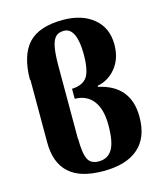

<svg xmlns="http://www.w3.org/2000/svg" viewBox="-108 -781 741 872"><g transform="rotate(-15 263.0 -345.5)"><path d="M57 -478 55 -475Q55 -590 106 -646Q157 -701 269 -701Q359 -701 413 -656Q467 -611 467 -533Q467 -468 433 -425Q398 -381 345 -371V-366Q492 -334 492 -186Q492 -88 435 -39Q379 10 271 10Q162 10 110 -38Q57 -86 57 -182ZM196 -161 197 -162Q197 -93 211 -65Q224 -38 262 -38Q304 -38 325 -72Q346 -106 346 -186Q346 -261 316 -300Q286 -340 229 -341V-388Q279 -390 300 -419Q321 -449 321 -527Q321 -586 306 -619Q291 -652 261 -652Q234 -652 221 -637Q208 -623 202 -591Q196 -560 196 -501Z"/></g></svg>

Font: Libra Serif Modern
Style: Bold
Weight: 700
Designer: Stefan Peev, Context Ltd
Foundry: Ascender Corporation
Version: Version 1.000